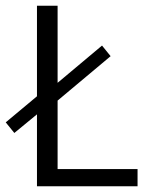

<svg xmlns="http://www.w3.org/2000/svg" viewBox="-49 -650 515 670"><path d="M307 -491 337 -454 152 -299V-60H431V0H80V-251L1 -186L-29 -223L80 -314V-630H152V-361Z"/></svg>

Font: Mukta Light
Style: Regular
Weight: 300
Designer: Girish Dalvi and Yashodeep Gholap
Foundry: Ek Type
Version: Version 2.538;PS 1.002;hotconv 16.6.51;makeotf.lib2.5.65220;